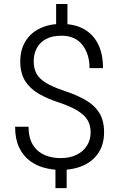

<svg xmlns="http://www.w3.org/2000/svg" viewBox="-20 -841 597 962"><path d="M282.7 10.3Q241.2 10.3 200.7 -0.7Q160.2 -11.7 127.4 -36.9Q94.7 -62 75.2 -103.5Q55.7 -145 55.7 -206.1H123Q123 -160.2 137.2 -129.6Q151.4 -99.1 175 -81.3Q198.7 -63.5 226.8 -56.2Q254.9 -48.8 282.7 -48.8Q330.6 -48.8 364.3 -65.7Q397.9 -82.5 416 -111.8Q434.1 -141.1 434.1 -177.7Q434.1 -211.9 419.7 -237.5Q405.3 -263.2 371.8 -284.4Q338.4 -305.7 280.8 -325.7Q219.2 -345.2 174.6 -371.1Q129.9 -397 105.7 -435.8Q81.5 -474.6 81.5 -532.7Q81.5 -590.8 106.9 -633.1Q132.3 -675.3 179 -698.2Q225.6 -721.2 288.1 -721.2Q353.5 -721.2 399.9 -695.6Q446.3 -669.9 471.2 -620.6Q496.1 -571.3 496.1 -499.5H428.7Q428.7 -569.8 392.8 -616Q356.9 -662.1 288.1 -662.1Q240.7 -662.1 209.7 -645Q178.7 -627.9 163.8 -598.9Q148.9 -569.8 148.9 -534.2Q148.9 -499.5 161.9 -473.9Q174.8 -448.2 208.5 -427Q242.2 -405.8 303.7 -385.3Q365.7 -364.7 409.9 -339.1Q454.1 -313.5 477.8 -274.9Q501.5 -236.3 501.5 -178.7Q501.5 -118.7 474.1 -76.4Q446.8 -34.2 397.7 -12Q348.6 10.3 282.7 10.3ZM257.8 101.6V-21.5H314V101.6ZM261.2 -686.5V-820.8H317.9V-686.5Z"/></svg>

Font: Heebo Light
Style: Regular
Weight: 300
Designer: Oded Ezer
Foundry: Ezer Type House
Version: Version 3.100